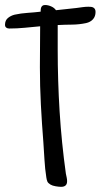

<svg xmlns="http://www.w3.org/2000/svg" viewBox="-33 -719 397 758"><path d="M344.2 -671.9Q344.2 -654.3 334.2 -643.1Q324.2 -631.8 307.1 -627.9Q279.8 -622.1 251.2 -621.8Q222.7 -621.6 194.8 -620.1V-523.4Q194.8 -400.4 202.4 -278.1Q210 -155.8 227.1 -33.2Q228.5 -25.9 230.2 -18.6Q231.9 -11.2 231.9 -3.9Q231.9 7.8 225.8 13.2Q219.7 18.6 208.5 18.6Q199.7 18.6 186.8 16.4Q173.8 14.2 166.5 9.8Q156.7 3.9 154.1 -2.2Q151.4 -8.3 149.9 -18.6Q144.5 -53.2 142.6 -87.9Q140.6 -122.6 138.2 -157.2Q132.3 -231.4 128.4 -305.2Q124.5 -378.9 124.5 -453.1Q124.5 -493.7 125 -533.7Q125.5 -573.7 125.5 -615.2Q95.2 -612.3 64.7 -609.4Q34.2 -606.4 3.4 -606.4Q-3.9 -606.4 -8.5 -610.1Q-13.2 -613.8 -13.2 -621.1Q-13.2 -638.2 -2 -647.7Q9.3 -657.2 24.9 -661.1Q49.8 -666.5 75.7 -668.2Q101.6 -669.9 127.4 -672.9Q127.4 -677.7 127.9 -682.4Q128.4 -687 130.1 -690.7Q131.8 -694.3 135.3 -696.8Q138.7 -699.2 145 -699.2Q156.7 -699.2 168.9 -693.8Q181.2 -688.5 188 -678.7L269 -687.5Q280.8 -689 292.5 -690.7Q304.2 -692.4 315.9 -692.4Q321.3 -692.4 326.4 -691.9Q331.5 -691.4 335.4 -689.2Q339.4 -687 341.8 -682.9Q344.2 -678.7 344.2 -671.9Z"/></svg>

Font: Just Another Hand
Style: Regular
Weight: 400
Designer: Astigmatic (AOETI)
Foundry: Astigmatic (AOETI)
Version: Version 1.000